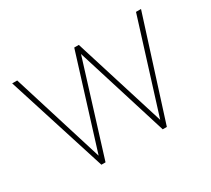

<svg xmlns="http://www.w3.org/2000/svg" viewBox="-131 -902 1238 1128"><g transform="rotate(-30 488.0 -338.0)"><path d="M266 0 51 -676H85L286 -30H271L472 -676H503L705 -30H689L891 -676H925L710 0H682L481 -644H494L294 0Z"/></g></svg>

Font: Marine Company Thin
Style: Regular
Weight: 100
Designer: Rodrigo Fuenzalida
Foundry: fragTYPE
Version: Version 1.000